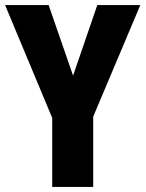

<svg xmlns="http://www.w3.org/2000/svg" viewBox="-20 -734 573 754"><path d="M267 -437 362 -714H531L346 -276V0H185V-271L0 -714H171Z"/></svg>

Font: Noto Sans Display Condensed ExtraBold
Style: Regular
Weight: 800
Width: 3
Designer: Monotype Design Team
Foundry: Monotype Imaging Inc.
Version: Version 2.003